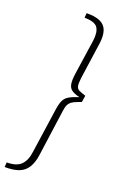

<svg xmlns="http://www.w3.org/2000/svg" viewBox="-195 -821 673 1038"><g transform="rotate(20 141.0 -301.5)"><path d="M112 -768Q162 -769 191 -755.5Q220 -742 230 -713Q240 -684 234 -639L204 -428Q200 -395 203.5 -380.5Q207 -366 220 -360Q233 -354 258 -346L252 -308Q227 -299 211 -291.5Q195 -284 185.5 -271Q176 -258 172 -229L135 38Q129 83 111.5 112Q94 141 62 153.5Q30 166 -20 165L-18 138Q39 138 64.5 111.5Q90 85 96 35L133 -221Q138 -256 147 -275Q156 -294 176 -305.5Q196 -317 230 -328Q201 -335 185 -346Q169 -357 165 -379Q161 -401 167 -442L196 -640Q203 -691 186 -716Q169 -741 110 -741Z"/></g></svg>

Font: Exo 2 ExtraLight
Style: Italic
Weight: 250
Italic angle: -8°
Designer: Natanael Gama
Foundry: Natanael Gama
Version: Version 2.010